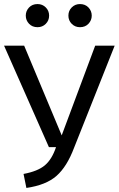

<svg xmlns="http://www.w3.org/2000/svg" viewBox="-20 -914 585 946"><path d="M110 12 96 -57Q166 -70 201 -99.5Q236 -129 256 -189H221L0 -689H99L284 -247L449 -689H545L345 -186Q310 -93 258.5 -47.5Q207 -2 110 12ZM165 -780Q139 -780 123 -797Q107 -814 107 -837Q107 -860 123 -877Q139 -894 165 -894Q189 -894 205.5 -877.5Q222 -861 222 -837Q222 -813 205.5 -796.5Q189 -780 165 -780ZM374 -780Q350 -780 333.5 -796.5Q317 -813 317 -837Q317 -861 333.5 -877.5Q350 -894 374 -894Q400 -894 416 -877Q432 -860 432 -837Q432 -814 416 -797Q400 -780 374 -780Z"/></svg>

Font: Trujillo
Style: Regular
Weight: 400
Designer: Fira Sans original fonts by bBox Type GmbH, Carrois Corporate GbR, & Edenspiekermann AG / Changes by Cristiano Sobral
Foundry: Fira Sans original fonts by bBox Type GmbH, Carrois Corporate GbR, & Edenspiekermann AG / Changes by Cristiano Sobral
Version: Version 4.301;October 17, 2021;FontCreator 14.0.0.2814 64-bi